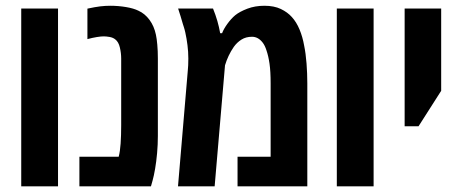

<svg xmlns="http://www.w3.org/2000/svg" viewBox="-20 -660 1638 680"><path d="M55.2 0V-629.9H185.5V0Z M261.2 0V-105H400.4Q405.3 -123.5 407.2 -151.6Q409.2 -179.7 409.2 -216.8V-452.6Q409.2 -472.2 404.5 -491.9Q399.9 -511.7 388.2 -520.5Q380.4 -526.9 368.4 -529.1Q356.4 -531.2 347.2 -531.2Q337.9 -531.2 323 -528.8Q308.1 -526.4 289.6 -521.5V-629.4Q316.9 -635.3 335.2 -637.5Q353.5 -639.6 370.1 -639.6Q398.9 -639.6 426.3 -635Q453.6 -630.4 470.2 -622.1Q493.2 -611.8 509.5 -589.6Q525.9 -567.4 532.2 -537.1Q535.2 -523.4 537.1 -501.7Q539.1 -480 539.1 -452.6V-178.2Q539.1 -147.9 536.4 -117.7Q533.7 -87.4 529.3 -62Q524.9 -36.6 520.5 -21L514.6 0Z M610.4 0 645 -408.7Q646 -417 646.5 -429Q647 -440.9 647 -452.6Q647 -476.6 644 -500Q641.1 -523.4 636.2 -545.4Q635.3 -550.3 633.8 -555.2Q632.3 -560.1 630.9 -564.9Q629.4 -569.8 627.9 -574.2Q624 -588.4 619.6 -602.3Q615.2 -616.2 610.8 -629.9H734.4Q743.7 -606.9 749.8 -585.7Q755.9 -564.5 759.8 -542.5H766.6Q772 -557.1 785.4 -575.7Q798.8 -594.2 813 -606Q828.6 -618.7 856 -629.2Q883.3 -639.6 916.5 -639.6Q950.7 -639.6 974.6 -628.2Q998.5 -616.7 1013.7 -599.6Q1029.8 -582 1040.8 -555.7Q1051.8 -529.3 1057.1 -499Q1063 -470.7 1065.7 -434.8Q1068.4 -398.9 1068.4 -365.2V0H821.3V-105H938.5V-364.7Q938.5 -406.7 934.6 -434.1Q930.7 -461.4 923.8 -481.4Q918.5 -498.5 910.4 -509Q902.3 -519.5 892.8 -524.7Q883.3 -529.8 872.6 -529.8Q851.1 -529.8 835.2 -519.8Q819.3 -509.8 808.1 -494.1Q797.4 -478.5 789.8 -462.4Q782.2 -446.3 776.9 -428.7L740.2 0Z M1172.9 0V-629.9H1303.2V0Z M1413.1 -212.9V-629.9H1542.5V-338.4L1462.4 -212.9Z"/></svg>

Font: Open Sans Condensed
Style: Regular
Weight: 400
Width: 3
Designer: Monotype Design Team
Foundry: Monotype Imaging Inc.
Version: Version 3.000